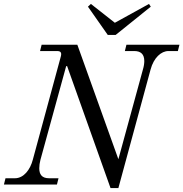

<svg xmlns="http://www.w3.org/2000/svg" viewBox="-30 -940 934 978"><path d="M418 -906 519 -762H559L738 -906L729 -920L555 -824L433 -920ZM-10 0H260L268 -32H220C182 -32 170 -53 170 -83C170 -96 172 -111 176 -126L307 -603H312L533 18H573L737 -586C753 -646 791 -680 828 -680H876L884 -712H614L606 -680H654C687 -680 705 -664 705 -629C705 -617 703 -603 698 -586L573 -129L364 -712H182L174 -680H261C279 -680 285 -672 280 -653L137 -126C124 -76 91 -32 46 -32H-2Z"/></svg>

Font: Old Standard
Style: Italic
Weight: 400
Italic angle: -15.2°
Designer: Alexey Kryukov <alexios@thessalonica.org.ru>
Version: Version 2.0